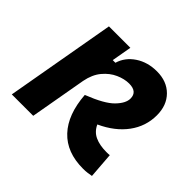

<svg xmlns="http://www.w3.org/2000/svg" viewBox="-132 -684 851 851"><g transform="rotate(45 293.0 -258.5)"><path d="M480.5 9.8Q377.9 9.8 320.6 -51.3Q263.2 -112.3 254.9 -227.1Q343.8 -261.7 376.7 -295.7Q409.7 -329.6 409.7 -358.9Q409.7 -401.9 358.4 -401.9Q329.1 -401.9 297.1 -387.7Q265.1 -373.5 240 -343.5Q214.8 -313.5 205.6 -265.6L158.7 0H24.4L115.7 -517.6H250L233.4 -423.8H250Q263.7 -470.2 306.6 -498.8Q349.6 -527.3 407.2 -527.3Q469.7 -527.3 507.3 -489.5Q544.9 -451.7 544.9 -389.2Q544.9 -320.3 503.7 -264.4Q462.4 -208.5 386.7 -173.8Q400.9 -142.6 429.7 -129.2Q458.5 -115.7 502 -115.7Q515.6 -115.7 522 -116.7L531.2 4.4Q520 6.3 508.1 8.1Q496.1 9.8 480.5 9.8Z"/></g></svg>

Font: Cascadia Mono
Style: Bold Italic
Weight: 700
Italic angle: -10°
Monospace: yes
Designer: Aaron Bell
Foundry: Saja Typeworks
Version: Version 2404.023; ttfautohint (v1.8.4)